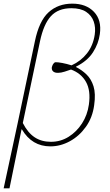

<svg xmlns="http://www.w3.org/2000/svg" viewBox="-62 -792 601 1052"><path d="M-42 240 35 -118 129 -565Q152 -677 204 -724.5Q256 -772 334 -772Q410 -772 453 -727Q496 -682 485 -605Q478 -553 447.5 -505.5Q417 -458 355 -427L354 -425Q386 -409 412 -384Q438 -359 450.5 -319Q463 -279 454 -216Q445 -148 408.5 -97Q372 -46 320.5 -18Q269 10 214 10Q113 10 58 -83H56L-10 240ZM217 -15Q270 -15 314 -42.5Q358 -70 387.5 -116Q417 -162 425 -219Q436 -296 409 -343.5Q382 -391 327 -411Q313 -406 292.5 -399.5Q272 -393 258 -393Q240 -392 230 -400Q220 -408 222 -424Q223 -429 226.5 -436.5Q230 -444 239 -451Q253 -452 279 -447Q305 -442 330 -434Q381 -457 414.5 -499.5Q448 -542 457 -602Q463 -641 451.5 -674Q440 -707 410 -727Q380 -747 329 -747Q257 -747 217 -703.5Q177 -660 157 -565L63 -118Q90 -65 127.5 -40Q165 -15 217 -15Z"/></svg>

Font: Noto Serif Thin
Style: Italic
Weight: 100
Italic angle: -12°
Designer: Monotype Design Team
Foundry: Monotype Imaging Inc.
Version: Version 2.014; ttfautohint (v1.8.4.7-5d5b)